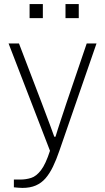

<svg xmlns="http://www.w3.org/2000/svg" viewBox="-20 -739 515 941"><path d="M90 182Q80 182 69.5 181Q59 180 48 179V141H79Q107 141 132.5 133Q158 125 181 95Q204 65 225 0L22 -526H73L185 -233Q193 -212 204 -182.5Q215 -153 226.5 -122.5Q238 -92 246 -69H252Q257 -86 264 -107.5Q271 -129 278.5 -152Q286 -175 293 -195.5Q300 -216 305 -232L405 -526H453L271 0Q256 44 239.5 78Q223 112 203 135Q183 158 155.5 170Q128 182 90 182ZM125 -650V-719H190V-650ZM301 -650V-719H366V-650Z"/></svg>

Font: Archivo SemiBold Thin
Style: Regular
Weight: 250
Version: Version 2.001